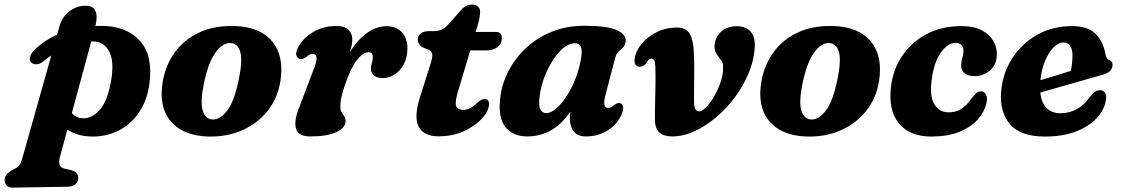

<svg xmlns="http://www.w3.org/2000/svg" viewBox="-94 -596 5002 857"><path d="M98 -321Q83.5 -309.5 68.5 -309Q53.5 -308.5 44.5 -318.5Q35 -328.5 41.2 -345.8Q47.5 -363 66 -379.5Q106 -416.5 161 -441.5L171 -477Q184 -522.5 216.8 -546.5Q249.5 -570.5 288 -570.5Q353 -570.5 332 -480Q346 -480.5 360.5 -480.5Q471 -479.5 530.2 -414.2Q589.5 -349 573 -222.5Q563 -148.5 527.5 -95.5Q492 -42.5 437.5 -14.2Q383 14 317 13.5Q282.5 13 254.8 4.8Q227 -3.5 206.5 -17.5L173.5 104.5Q168 125 171.8 138.8Q175.5 152.5 194.5 157L222.5 163Q240.5 167.5 247.8 177Q255 186.5 255 198Q255.5 215.5 242 226.5Q228.5 237.5 207.5 237.5L-36.5 241.5Q-52 242 -62.8 233.2Q-73.5 224.5 -73.5 207.5Q-73.5 195.5 -65.2 184Q-57 172.5 -35 160.5Q-16.5 152.5 -8.8 142.8Q-1 133 4 116L135 -348.5Q116.5 -336 98 -321ZM274.5 -68Q318.5 -66.5 353.5 -108.2Q388.5 -150 403.5 -245.5Q415 -322 394.5 -363.8Q374 -405.5 332 -410.5Q323 -411.5 313.5 -411.5L226.5 -91Q246 -69.5 274.5 -68Z M949.5 -480Q1065.5 -477.5 1120.5 -411.5Q1175.5 -345.5 1157.5 -233.5Q1145 -156.5 1099.8 -100.2Q1054.5 -44 986.2 -14.2Q918 15.5 836.5 13.5Q723 10.5 668 -55Q613 -120.5 632.5 -232Q645 -305.5 686.2 -362.2Q727.5 -419 794 -450.5Q860.5 -482 949.5 -480ZM850.5 -63Q884 -58.5 917.2 -98.5Q950.5 -138.5 971.5 -239.5Q988.5 -321 979.5 -360Q970.5 -399 939 -403.5Q901.5 -408 868.2 -362Q835 -316 816 -223Q800 -144 810 -105.5Q820 -67 850.5 -63Z M1245 -332.5Q1235.5 -335 1230 -346Q1224.5 -357 1233 -376.5Q1251 -419 1298 -449.5Q1345 -480 1408 -480Q1442.5 -480 1460.5 -463.8Q1478.5 -447.5 1478.5 -418.5Q1478.5 -407 1475.5 -392.8Q1472.5 -378.5 1468 -363Q1503.5 -421 1545.8 -450Q1588 -479 1630.5 -479Q1675.5 -479 1700.5 -451.2Q1725.5 -423.5 1724.5 -377Q1724 -338 1708 -308.8Q1692 -279.5 1667.2 -263.5Q1642.5 -247.5 1615.5 -247.5Q1585.5 -247.5 1573.5 -261Q1561.5 -274.5 1561.5 -288.5Q1561.5 -302 1565.8 -314.5Q1570 -327 1570 -341Q1570 -363 1551 -363Q1526.5 -363 1499.5 -328.5Q1472.5 -294 1447 -220.5Q1434.5 -184.5 1429.8 -161.8Q1425 -139 1425 -119.5Q1425 -104 1430.8 -94.8Q1436.5 -85.5 1442.5 -77Q1448.5 -68.5 1448.5 -55.5Q1448.5 -25.5 1407.2 -6.2Q1366 13 1291.5 13Q1236.5 13 1227 -22.5Q1217.5 -58 1242 -118L1307 -289Q1333.5 -355.5 1301 -355.5Q1289.5 -355.5 1274.5 -343Q1257.5 -329 1245 -332.5Z M1819.5 -374 1795 -383.5Q1771 -396 1771 -420Q1771 -437 1784.2 -447Q1797.5 -457 1820 -457H1843Q1863 -457 1878 -464.2Q1893 -471.5 1909 -489L1964 -551.5Q1974 -562.5 1985.5 -569Q1997 -575.5 2013.5 -575.5Q2031 -575.5 2040 -566.5Q2049 -557.5 2049 -543.5Q2049 -520 2037.5 -481L2029 -453.5H2119Q2146 -453.5 2146 -426Q2146 -400.5 2126.8 -385.8Q2107.5 -371 2075.5 -371H2005L1949.5 -185Q1935.5 -138.5 1942.5 -122Q1949.5 -105.5 1974 -105.5Q2005 -105.5 2037 -138Q2055 -154 2068 -154Q2090.5 -154 2088.5 -128.5Q2087 -99 2056.8 -66.2Q2026.5 -33.5 1976.2 -10.5Q1926 12.5 1864 12.5Q1796.5 12.5 1774.2 -32Q1752 -76.5 1783 -169.5L1826 -305.5Q1836.5 -337.5 1835.5 -352Q1834.5 -366.5 1819.5 -374Z M2608.5 -172Q2600.5 -141.5 2603.8 -128Q2607 -114.5 2619.5 -114.5Q2627 -114.5 2633.2 -117.8Q2639.5 -121 2649 -128Q2665.5 -140.5 2677.5 -134Q2696.5 -123.5 2679.5 -83Q2660 -39.5 2617.2 -13.2Q2574.5 13 2521 13Q2486 13 2468 -8Q2450 -29 2450 -66Q2450 -82.5 2451.5 -98Q2378 13 2258.5 13Q2196 13 2162.2 -28.5Q2128.5 -70 2138.5 -156.5Q2144.5 -216.5 2173.2 -274.2Q2202 -332 2250.8 -378.8Q2299.5 -425.5 2366 -453.2Q2432.5 -481 2515 -481Q2616.5 -481 2659.2 -461.5Q2702 -442 2698.5 -410.5Q2696 -392.5 2686.8 -383.8Q2677.5 -375 2667.5 -366.5Q2657.5 -358 2653 -341.5ZM2314.5 -165Q2309 -123.5 2318.2 -107.2Q2327.5 -91 2344 -91Q2365 -91 2389.2 -112Q2413.5 -133 2436.5 -169Q2459.5 -205 2476.8 -250.5Q2494 -296 2501 -344.5Q2509.5 -403 2473 -403Q2447 -403 2421 -381.8Q2395 -360.5 2372.8 -325.8Q2350.5 -291 2335 -249Q2319.5 -207 2314.5 -165Z M2829.5 -59Q2829 -91 2830 -132.8Q2831 -174.5 2831.8 -218.2Q2832.5 -262 2831 -300Q2830 -320.5 2825.8 -327.5Q2821.5 -334.5 2813.5 -334.5Q2802.5 -334.5 2793.5 -318.5Q2780.5 -298 2762.5 -298Q2734 -298.5 2739 -334.5Q2743.5 -368.5 2769.8 -400.2Q2796 -432 2837 -452.5Q2878 -473 2927.5 -473Q2968 -473 2984.2 -445.8Q3000.5 -418.5 3003 -363Q3005 -320 3004.8 -277Q3004.5 -234 3004 -198.2Q3003.5 -162.5 3004 -140.5Q3004.5 -117.5 3010 -108.2Q3015.5 -99 3027.5 -99Q3039.5 -99 3057 -116.5Q3074.5 -134 3091.5 -162.2Q3108.5 -190.5 3120.2 -223Q3132 -255.5 3133.5 -285.5Q3135 -305 3131.2 -314.5Q3127.5 -324 3117 -337.5Q3106.5 -349.5 3100.5 -362.5Q3094.5 -375.5 3095.5 -393.5Q3098 -430 3124.8 -454.5Q3151.5 -479 3193.5 -479Q3234.5 -479 3256 -455.5Q3277.5 -432 3275 -384.5Q3271.5 -327 3247.8 -269.8Q3224 -212.5 3186.2 -161.8Q3148.5 -111 3101.8 -71.8Q3055 -32.5 3005 -9.8Q2955 13 2907 13Q2869.5 13 2849.8 -4Q2830 -21 2829.5 -59Z M3621.5 -480Q3737.5 -477.5 3792.5 -411.5Q3847.5 -345.5 3829.5 -233.5Q3817 -156.5 3771.8 -100.2Q3726.5 -44 3658.2 -14.2Q3590 15.5 3508.5 13.5Q3395 10.5 3340 -55Q3285 -120.5 3304.5 -232Q3317 -305.5 3358.2 -362.2Q3399.5 -419 3466 -450.5Q3532.5 -482 3621.5 -480ZM3522.5 -63Q3556 -58.5 3589.2 -98.5Q3622.5 -138.5 3643.5 -239.5Q3660.5 -321 3651.5 -360Q3642.5 -399 3611 -403.5Q3573.5 -408 3540.2 -362Q3507 -316 3488 -223Q3472 -144 3482 -105.5Q3492 -67 3522.5 -63Z M4171.5 -405Q4137.5 -405 4106.8 -363Q4076 -321 4065.5 -246.5Q4054 -168 4076 -131.2Q4098 -94.5 4141 -94.5Q4172.5 -94.5 4197 -110.2Q4221.5 -126 4240 -154Q4253 -169 4262 -178.8Q4271 -188.5 4285 -188.5Q4299 -188 4307.2 -173.5Q4315.5 -159 4308 -132Q4298.5 -93.5 4268.2 -60.5Q4238 -27.5 4186.8 -7Q4135.5 13.5 4063 13.5Q3965.5 13.5 3917.5 -46.2Q3869.5 -106 3883.5 -213.5Q3893 -287.5 3933.8 -347.8Q3974.5 -408 4041.8 -443.8Q4109 -479.5 4198 -479.5Q4252.5 -479.5 4288 -460.8Q4323.5 -442 4340.2 -412Q4357 -382 4355.5 -349.5Q4353.5 -305 4323.8 -280.5Q4294 -256 4256 -256Q4227 -256 4211.2 -269.5Q4195.5 -283 4196 -304.5Q4196.5 -320.5 4201.2 -336.2Q4206 -352 4206.5 -370Q4206.5 -385.5 4197.2 -395.2Q4188 -405 4171.5 -405Z M4842.5 -152Q4837.5 -110.5 4804.8 -72.8Q4772 -35 4713 -10.8Q4654 13.5 4570 13.5Q4461 13.5 4414.2 -41.2Q4367.5 -96 4374.5 -186.5Q4381 -268 4423.2 -334.5Q4465.5 -401 4534.8 -440.2Q4604 -479.5 4691 -479.5Q4762 -479.5 4796.2 -444.8Q4830.5 -410 4839.5 -357Q4841.5 -346.5 4845.2 -338.8Q4849 -331 4855 -329Q4872 -324 4872 -306Q4872 -292.5 4862 -280.8Q4852 -269 4825.5 -261.5Q4793.5 -252.5 4745 -238.8Q4696.5 -225 4644.2 -210Q4592 -195 4549.5 -183Q4554 -136.5 4577.8 -113.5Q4601.5 -90.5 4640.5 -90.5Q4680.5 -90.5 4714.2 -110Q4748 -129.5 4770.5 -163Q4785 -180.5 4794.8 -187Q4804.5 -193.5 4817.5 -193.5Q4831.5 -193 4838.5 -182Q4845.5 -171 4842.5 -152ZM4652.5 -406.5Q4630.5 -406.5 4609 -385Q4587.5 -363.5 4571.2 -325.5Q4555 -287.5 4550 -238Q4584 -248 4620.5 -259.2Q4657 -270.5 4685 -279.5Q4693 -309 4693 -350.5Q4693 -376.5 4682.5 -391.5Q4672 -406.5 4652.5 -406.5Z"/></svg>

Font: Fraunces 9pt Soft
Style: Bold Italic
Weight: 700
Italic angle: -16°
Version: Version 1.000;[b76b70a41]